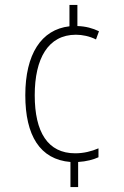

<svg xmlns="http://www.w3.org/2000/svg" viewBox="-20 -744 501 774"><path d="M292 -639V-724H260V-638C146 -625 82 -525 82 -360C82 -198 141 -101 264 -91V10H295V-91C329 -93 357 -101 377 -110V-146C349 -134 318 -126 283 -126C173 -126 120 -211 120 -360C120 -508 174 -604 286 -604C312 -604 341 -598 367 -585L379 -618C354 -630 326 -638 292 -639Z"/></svg>

Font: Noto Sans Georgian Condensed ExtraLight
Style: Regular
Weight: 200
Width: 3
Designer: Monotype Design Team, Akaki Razmadze
Foundry: Google LLC
Version: Version 2.005